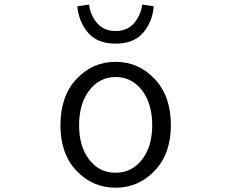

<svg xmlns="http://www.w3.org/2000/svg" viewBox="-20 -832 1040 864"><path d="M252 -268.6Q252 -399.4 324.2 -476.6Q396.5 -553.7 500 -553.7Q603.5 -553.7 676.3 -476.6Q749 -399.4 749 -268.6Q749 -140.6 676.3 -64Q603.5 12.7 500 12.7Q396.5 12.7 324.2 -63.5Q252 -139.6 252 -268.6ZM665 -268.6Q665 -365.2 619.1 -425.3Q573.2 -485.4 500 -485.4Q427.7 -485.4 381.8 -425.3Q335.9 -365.2 335.9 -268.6Q335.9 -172.9 381.3 -113.8Q426.8 -54.7 500 -54.7Q573.2 -54.7 619.1 -113.8Q665 -172.9 665 -268.6ZM328.1 -803.7 380.9 -811.5Q386.7 -762.7 417.5 -727.5Q448.2 -692.4 500 -692.4Q552.7 -692.4 583 -727.5Q613.3 -762.7 620.1 -811.5L671.9 -803.7Q666 -733.4 624 -684.6Q582 -635.7 500 -635.7Q418 -635.7 376 -685.1Q334 -734.4 328.1 -803.7Z"/></svg>

Font: Gen Shin Gothic Monospace Normal
Style: Regular
Weight: 350
Designer: [Source Han Sans]
Ryoko NISHIZUKA  (kana & ideographs); Paul D. Hunt (Latin, Greek & Cyrillic); Wenlong ZHANG  (bopomofo
Version: Version 1.002.20150607